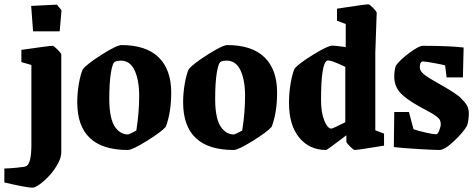

<svg xmlns="http://www.w3.org/2000/svg" viewBox="-82 -677 2186 881"><path d="M69.8 -533.2 61 -649.9 179.2 -655.8 200.2 -629.9 191.9 -533.2ZM66.9 184.1Q40 184.1 -62 160.2V96.2Q-43.5 96.2 -4.9 92.5Q33.7 88.9 39.1 85Q62 72.3 62 -12.2V-378.9L16.1 -392.1V-448.2Q145 -466.8 159.2 -466.8Q164.6 -466.8 181.9 -449.7Q199.2 -432.6 199.2 -426.8V22.9Q199.2 45.4 183.3 74.5Q167.5 103.5 146 127.2Q124.5 150.9 102.1 167.5Q79.6 184.1 66.9 184.1Z M504.4 11.2Q272.5 11.2 272.5 -208Q272.5 -250.5 280 -293.5Q287.6 -336.4 297.9 -358.9Q316.9 -383.3 385.5 -426.8Q454.1 -470.2 475.6 -470.2Q587.9 -470.2 645.8 -414.1Q703.6 -357.9 703.6 -252Q703.6 -161.1 678.7 -95.2Q659.2 -72.3 592 -30.5Q524.9 11.2 504.4 11.2ZM505.9 -60.1Q508.3 -60.5 517.8 -64.9Q527.3 -69.3 535.6 -73.7L543.5 -78.1Q556.6 -158.7 556.6 -237.8Q556.6 -308.6 535.9 -353.8Q515.1 -398.9 471.7 -398.9Q457 -398.9 445.8 -394Q434.1 -388.7 426.8 -342.5Q419.4 -296.4 419.4 -222.2Q419.4 -175.3 427 -141.8Q434.6 -108.4 447.8 -91.6Q460.9 -74.7 475.1 -67.4Q489.3 -60.1 505.9 -60.1Z M990.2 11.2Q758.3 11.2 758.3 -208Q758.3 -250.5 765.9 -293.5Q773.4 -336.4 783.7 -358.9Q802.7 -383.3 871.3 -426.8Q939.9 -470.2 961.4 -470.2Q1073.7 -470.2 1131.6 -414.1Q1189.5 -357.9 1189.5 -252Q1189.5 -161.1 1164.6 -95.2Q1145 -72.3 1077.9 -30.5Q1010.7 11.2 990.2 11.2ZM991.7 -60.1Q994.1 -60.5 1003.7 -64.9Q1013.2 -69.3 1021.5 -73.7L1029.3 -78.1Q1042.5 -158.7 1042.5 -237.8Q1042.5 -308.6 1021.7 -353.8Q1001 -398.9 957.5 -398.9Q942.9 -398.9 931.6 -394Q919.9 -388.7 912.6 -342.5Q905.3 -296.4 905.3 -222.2Q905.3 -175.3 912.8 -141.8Q920.4 -108.4 933.6 -91.6Q946.8 -74.7 960.9 -67.4Q975.1 -60.1 991.7 -60.1Z M1414.6 11.2Q1337.4 11.2 1290.8 -45.9Q1244.1 -103 1244.1 -204.1Q1244.1 -250.5 1251.5 -293.9Q1258.8 -337.4 1269.5 -361.8Q1288.6 -385.3 1355.5 -426.5Q1422.4 -467.8 1443.4 -467.8Q1454.1 -467.8 1504.4 -460.9V-566.9L1464.4 -582V-637.2Q1594.2 -657.2 1608.4 -657.2Q1613.8 -657.2 1630.1 -640.6Q1646.5 -624 1646.5 -618.2L1640.1 -434.1V-79.1L1680.2 -64V-8.8Q1559.6 11.2 1545.4 11.2Q1540.5 11.2 1523.9 -5.1Q1507.3 -21.5 1507.3 -26.9V-56.2Q1418.9 11.2 1414.6 11.2ZM1438.5 -86.9Q1441.4 -86.9 1457.5 -94.2Q1473.6 -101.6 1487.8 -108.9L1502.4 -116.2V-370.1Q1433.1 -403.8 1419.4 -398.9Q1391.1 -388.2 1391.1 -217.8Q1391.1 -160.6 1406 -123.8Q1420.9 -86.9 1438.5 -86.9Z M1725.1 -2 1727.1 -163.1H1794.4L1815.4 -84Q1839.8 -75.7 1872.6 -68.4Q1905.3 -61 1919.4 -61Q1926.8 -61 1933.6 -78.6Q1940.4 -96.2 1940.4 -106.9Q1940.4 -117.7 1936.8 -125.5Q1933.1 -133.3 1922.4 -141.6Q1911.6 -149.9 1903.3 -155Q1895 -160.2 1873.5 -171.4Q1852.1 -182.6 1839.4 -189.9Q1773.9 -227.1 1750.5 -256.3Q1727.1 -285.6 1727.1 -324.2Q1727.1 -354.5 1734.4 -376Q1752.9 -401.9 1796.4 -434.3Q1839.8 -466.8 1858.4 -466.8Q1978 -466.8 2045.4 -459L2042 -321.8H1967.3L1960.4 -377Q1951.7 -379.9 1910.6 -387.5Q1869.6 -395 1859.4 -395Q1844.2 -395 1844.2 -367.2Q1844.2 -360.4 1848.4 -353.3Q1852.5 -346.2 1857.9 -340.8Q1863.3 -335.4 1873.5 -328.4Q1883.8 -321.3 1889.6 -317.6Q1895.5 -314 1907.7 -306.9Q1919.9 -299.8 1923.3 -297.9Q1929.7 -294.4 1948.7 -283.4Q1967.8 -272.5 1977.3 -266.6Q1986.8 -260.7 2003.9 -249.5Q2021 -238.3 2030.3 -229.2Q2039.6 -220.2 2049.8 -208.5Q2060.1 -196.8 2064.7 -184.1Q2069.3 -171.4 2069.3 -158.2Q2069.3 -125.5 2061 -100.1Q2043.5 -69.3 2000.7 -29.1Q1958 11.2 1934.1 11.2Q1910.2 11.2 1836.9 6.8Q1763.7 2.4 1725.1 -2Z"/></svg>

Font: Grenze
Style: Bold
Weight: 700
Designer: Renata Polastri
Foundry: Omnibus-Type
Version: Version 1.002;PS 001.002;hotconv 1.0.88;makeotf.lib2.5.64775